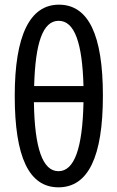

<svg xmlns="http://www.w3.org/2000/svg" viewBox="-20 -791 501 821"><path d="M420 -382C420 -642 358 -771 232 -771C108 -771 43 -640 43 -381C43 -119 104 10 230 10C357 10 420 -120 420 -382ZM231 -702C299 -702 332 -607 337 -423H126C131 -608 163 -702 231 -702ZM230 -59C162 -59 128 -158 125 -354H337C333 -157 298 -59 230 -59Z"/></svg>

Font: Noto Sans UI Condensed
Style: Regular
Weight: 400
Width: 3
Designer: Monotype Design Team
Foundry: Monotype Imaging Inc.
Version: Version 1.901